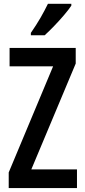

<svg xmlns="http://www.w3.org/2000/svg" viewBox="-20 -958 433 978"><path d="M372.1 0H24.4V-79.6L250.5 -620.1H28.8V-713.9H365.7V-634.3L139.6 -95.2H372.1ZM343.3 -938.5V-929.2Q330.1 -909.2 306.4 -881.3Q282.7 -853.5 256.1 -825.9Q229.5 -798.3 207.5 -778.3H137.2V-790.5Q165 -830.6 186.3 -867.4Q207.5 -904.3 224.1 -938.5Z"/></svg>

Font: Open Sans Condensed SemiBold
Style: Regular
Weight: 600
Width: 3
Designer: Monotype Design Team
Foundry: Monotype Imaging Inc.
Version: Version 3.000; ttfautohint (v1.8.4)